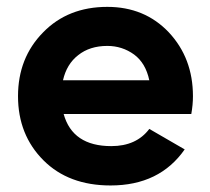

<svg xmlns="http://www.w3.org/2000/svg" viewBox="-20 -534 621 567"><path d="M168 -197.3Q194.3 -102.5 308.6 -102.5Q382.8 -102.5 420.9 -153.3Q456.1 -132.8 525.4 -92.8Q451.2 13.7 306.6 13.7Q182.6 13.7 108.4 -60.5Q33.2 -135.7 33.2 -250Q33.2 -363.3 107.4 -438.5Q180.7 -513.7 296.9 -513.7Q407.2 -513.7 478.5 -438.5Q549.8 -362.3 549.8 -250Q549.8 -224.6 544.9 -197.3Q418.9 -197.3 168 -197.3ZM166 -296.9Q229.5 -296.9 420.9 -296.9Q410.2 -347.7 376 -373Q340.8 -398.4 296.9 -398.4Q245.1 -398.4 210.9 -371.1Q176.8 -344.7 166 -296.9Z"/></svg>

Font: LeFont
Style: Regular
Weight: 700
Designer: Leryon MEDIA
Version: Version 1.0